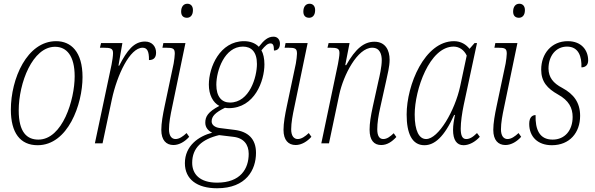

<svg xmlns="http://www.w3.org/2000/svg" viewBox="-20 -766 3182 1026"><path d="M181 10C343 10 421 -208 421 -354C421 -490 359 -546 280 -546C124 -546 38 -345 38 -180C38 -56 88 10 181 10ZM185 -20C124 -20 80 -59 80 -176C80 -323 154 -516 274 -516C336 -516 379 -468 379 -358C379 -233 314 -20 185 -20Z M576 -420 487 0H528L578 -236C606 -366 674 -511 742 -511C765 -511 777 -494 776 -445C804 -445 814 -461 814 -485C814 -517 793 -544 755 -544C696 -544 659 -497 617 -415H613L634 -536H520L514 -511H532C572 -511 584 -507 584 -482C584 -466 580 -441 576 -420Z M979 -671C995 -671 1011 -682 1011 -712C1011 -735 998 -746 981 -746C961 -746 948 -730 948 -704C948 -681 961 -671 979 -671ZM907 9C938 9 969 -10 991 -35L977 -55C958 -37 938 -23 918 -23C898 -23 883 -39 883 -75C883 -110 891 -152 900 -194L971 -536H853L848 -511H866C905 -511 914 -507 914 -479C914 -468 911 -445 908 -427L860 -200C850 -153 842 -108 842 -72C842 -17 868 9 907 9Z M1140 240C1296 240 1348 141 1348 51C1348 -24 1306 -63 1233 -72L1153 -82C1131 -85 1111 -97 1111 -117C1111 -144 1129 -164 1182 -190C1188 -189 1196 -188 1202 -188C1341 -188 1393 -334 1393 -422C1393 -453 1387 -480 1377 -497C1398 -523 1411 -534 1425 -534C1438 -534 1444 -526 1444 -496C1464 -496 1476 -509 1476 -533C1476 -554 1463 -570 1442 -570C1412 -570 1391 -552 1363 -516C1343 -537 1314 -546 1284 -546C1155 -546 1096 -407 1096 -314C1096 -259 1118 -218 1152 -200C1091 -168 1077 -143 1077 -110C1077 -84 1094 -66 1114 -57C1041 -38 968 13 968 106C968 192 1033 240 1140 240ZM1209 -218C1165 -218 1136 -249 1136 -313C1136 -389 1180 -517 1278 -517C1323 -517 1353 -489 1353 -424C1353 -355 1314 -218 1209 -218ZM1140 210C1047 210 1007 164 1007 104C1007 24 1059 -22 1151 -44L1226 -35C1283 -29 1309 7 1309 56C1309 135 1266 210 1140 210Z M1632 -671C1648 -671 1664 -682 1664 -712C1664 -735 1651 -746 1634 -746C1614 -746 1601 -730 1601 -704C1601 -681 1614 -671 1632 -671ZM1560 9C1591 9 1622 -10 1644 -35L1630 -55C1611 -37 1591 -23 1571 -23C1551 -23 1536 -39 1536 -75C1536 -110 1544 -152 1553 -194L1624 -536H1506L1501 -511H1519C1558 -511 1567 -507 1567 -479C1567 -468 1564 -445 1561 -427L1513 -200C1503 -153 1495 -108 1495 -72C1495 -17 1521 9 1560 9Z M2017 9C2049 9 2075 -9 2098 -34L2084 -54C2065 -36 2048 -23 2028 -23C2008 -23 1996 -39 1996 -75C1996 -109 2002 -148 2012 -192L2044 -336C2050 -366 2062 -409 2062 -447C2062 -497 2040 -543 1981 -543C1925 -543 1880 -506 1830 -418H1825L1848 -536H1736L1730 -511H1743C1783 -511 1794 -507 1794 -482C1794 -467 1789 -442 1786 -424L1697 0H1738L1793 -261C1815 -364 1890 -511 1969 -511C2011 -511 2020 -474 2020 -444C2020 -409 2008 -357 2002 -332L1972 -196C1961 -145 1955 -108 1955 -73C1955 -17 1978 9 2017 9Z M2248 10C2302 10 2354 -34 2407 -152H2411C2406 -125 2401 -98 2401 -72C2401 -19 2420 10 2457 10C2487 10 2520 -8 2544 -35L2529 -55C2505 -31 2488 -23 2471 -23C2450 -23 2442 -43 2442 -79C2442 -113 2449 -162 2458 -205L2529 -536H2516L2489 -505C2472 -527 2444 -546 2406 -546C2249 -546 2153 -312 2153 -154C2153 -54 2181 10 2248 10ZM2257 -23C2220 -23 2196 -66 2196 -154C2196 -286 2275 -517 2404 -517C2434 -517 2460 -499 2474 -469L2439 -305C2411 -175 2323 -23 2257 -23Z M2753 -671C2769 -671 2785 -682 2785 -712C2785 -735 2772 -746 2755 -746C2735 -746 2722 -730 2722 -704C2722 -681 2735 -671 2753 -671ZM2681 9C2712 9 2743 -10 2765 -35L2751 -55C2732 -37 2712 -23 2692 -23C2672 -23 2657 -39 2657 -75C2657 -110 2665 -152 2674 -194L2745 -536H2627L2622 -511H2640C2679 -511 2688 -507 2688 -479C2688 -468 2685 -445 2682 -427L2634 -200C2624 -153 2616 -108 2616 -72C2616 -17 2642 9 2681 9Z M2929 10C3024 10 3080 -57 3080 -147C3080 -218 3046 -263 2985 -296C2935 -322 2912 -353 2911 -399C2911 -468 2951 -517 3010 -517C3073 -517 3089 -462 3087 -406C3108 -406 3123 -418 3123 -443C3123 -497 3088 -546 3014 -546C2927 -546 2872 -479 2872 -394C2872 -329 2905 -293 2962 -261C3020 -229 3040 -189 3040 -141C3040 -69 2998 -20 2933 -20C2862 -20 2840 -75 2842 -151C2826 -151 2808 -141 2808 -104C2808 -36 2853 10 2929 10Z"/></svg>

Font: Noto Serif Condensed ExtraLight
Style: Italic
Weight: 200
Width: 3
Italic angle: -12°
Designer: Monotype Design Team
Foundry: Monotype Imaging Inc.
Version: Version 2.013